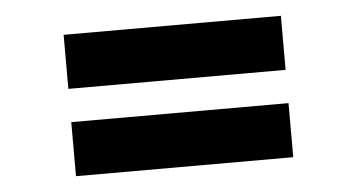

<svg xmlns="http://www.w3.org/2000/svg" viewBox="-32 -534 685 368"><g transform="rotate(-5 310.0 -350.0)"><path d="M101 -382V-486H519V-382ZM101 -214V-318H519V-214Z"/></g></svg>

Font: Space Grotesk SemiBold
Style: Regular
Weight: 600
Designer: Florian Karsten
Foundry: Florian Karsten
Version: Version 2.000